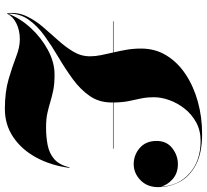

<svg xmlns="http://www.w3.org/2000/svg" viewBox="-50 -750 830 769"><g transform="rotate(90 364.5 -365.0)"><path d="M174 -516Q174 -572.5 201.8 -617.5Q229.5 -662.5 277.5 -694.2Q325.5 -726 387 -743Q448.5 -760 516.5 -760Q591.5 -760 638.5 -735.5Q685.5 -711 707.2 -671Q729 -631 729 -584Q729 -540 701 -513Q673 -486 637 -486Q600.5 -486 572.2 -510.2Q544 -534.5 544 -578Q544 -618 573 -640.5Q602 -663 637 -663Q674 -663 698 -641Q722 -619 727 -594Q724.5 -664.5 674.2 -709.2Q624 -754 544.5 -754Q501.5 -754 468.8 -735.8Q436 -717.5 413.8 -688.8Q391.5 -660 380.2 -628Q369 -596 369 -568Q369 -537.5 374 -514.8Q379 -492 384.2 -467Q389.5 -442 390 -405H575V-403H390Q390 -401 390 -398Q390 -347.5 364 -310Q338 -272.5 297 -242.5Q256 -212.5 210.2 -185.5Q164.5 -158.5 124 -129.5Q83.5 -100.5 58.2 -65Q33 -29.5 34 17.5Q52.5 -31 91.5 -73.5Q130.5 -116 179.8 -142.5Q229 -169 278 -169Q315.5 -169 341 -163.8Q366.5 -158.5 387.8 -152Q409 -145.5 432.8 -140.2Q456.5 -135 490 -135Q528.5 -135 561.2 -141.5Q594 -148 617 -168Q640 -188 650 -229H652Q642 -153.5 610 -95Q578 -36.5 528.2 -3.2Q478.5 30 416 30Q347.5 30 296.5 15Q245.5 0 207 -15Q168.5 -30 137 -30Q101.5 -30 73.5 -16.2Q45.5 -2.5 35 20H32Q28 -21.5 44.2 -56.2Q60.5 -91 87 -122Q113.5 -153 140.5 -182.8Q167.5 -212.5 186.2 -243.8Q205 -275 205 -311Q205 -333 200.2 -355.8Q195.5 -378.5 190 -403H65V-405H189.5Q183.5 -429.5 178.8 -457Q174 -484.5 174 -516Z"/></g></svg>

Font: Bodoni* 96
Style: Bold Italic
Weight: 700
Italic angle: -13°
Version: Version 2.2